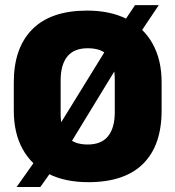

<svg xmlns="http://www.w3.org/2000/svg" viewBox="-20 -696 687 752"><path d="M326 17.5Q234 17.5 168.8 -15.8Q103.5 -49 68.8 -111.8Q34 -174.5 34 -263.5V-373.5Q34 -508.5 106.8 -581.5Q179.5 -654.5 321 -654.5Q413 -654.5 478.2 -620.8Q543.5 -587 578.2 -524Q613 -461 613 -373.5V-263.5Q613 -126.5 540.5 -54.5Q468 17.5 326 17.5ZM138 36.5H45L148.5 -110L186 -162.5L418.5 -539.5L450.5 -589L509 -676H602L504 -530L467 -480.5L233 -97L205.5 -59ZM323.5 -130Q377 -130 403.2 -162.5Q429.5 -195 429.5 -256V-386Q429.5 -443.5 405.2 -475.2Q381 -507 323.5 -507Q269.5 -507 243.5 -474.5Q217.5 -442 217.5 -381V-251Q217.5 -190 243.5 -160Q269.5 -130 323.5 -130Z"/></svg>

Font: Anek Devanagari Medium ExtraBold
Style: Regular
Weight: 800
Version: Version 1.003